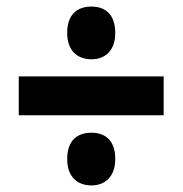

<svg xmlns="http://www.w3.org/2000/svg" viewBox="-20 -644 555 583"><path d="M258 -464C300 -464 330 -491 330 -544C330 -598 302 -624 258 -624C212 -624 184 -598 184 -544C184 -491 214 -464 258 -464ZM37 -294H477V-412H37ZM258 -81C300 -81 330 -109 330 -161C330 -215 302 -241 258 -241C212 -241 184 -215 184 -161C184 -108 214 -81 258 -81Z"/></svg>

Font: Noto Sans Georgian Condensed ExtraBold
Style: Regular
Weight: 800
Width: 3
Designer: Monotype Design Team, Akaki Razmadze
Foundry: Google LLC
Version: Version 2.005